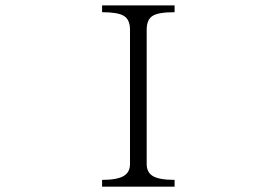

<svg xmlns="http://www.w3.org/2000/svg" viewBox="-20 -698 1040 719"><path d="M362.3 -677.7V-652.3Q420.9 -652.3 443.4 -638.7Q466.8 -625 466.8 -586.9V-84Q466.8 -52.7 443.4 -39.1Q418.9 -24.4 362.3 -24.4V1H633.8V-24.4Q575.2 -24.4 551.8 -39.1Q529.3 -52.7 529.3 -84V-586.9Q529.3 -625 551.8 -638.7Q573.2 -652.3 633.8 -652.3V-677.7Z"/></svg>

Font: BatangChe
Style: Regular
Weight: 400
Monospace: yes
Version: Version 2.21